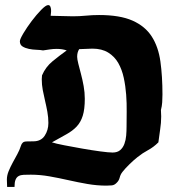

<svg xmlns="http://www.w3.org/2000/svg" viewBox="-20 -722 665 754"><path d="M169 -702Q175 -702 177.5 -696.5Q180 -691 180.5 -684Q181 -677 180 -670Q179 -663 179 -660Q201 -660 222.5 -659Q244 -658 266 -658Q292 -658 317.5 -660.5Q343 -663 369 -663Q451 -663 500.5 -641Q550 -619 576 -578.5Q602 -538 610 -480Q618 -422 618 -351Q618 -336 617 -320.5Q616 -305 612 -290L613 -265Q613 -239 609 -214Q605 -189 602 -163Q583 -144 561.5 -132.5Q540 -121 520 -105Q506 -94 489 -77.5Q472 -61 461 -47Q453 -37 450 -24.5Q447 -12 437 -3Q429 5 419 6Q409 7 398 7Q361 7 323.5 0.5Q286 -6 248.5 -14.5Q211 -23 174 -29.5Q137 -36 101 -36Q85 -36 73 -35.5Q61 -35 53 -30.5Q45 -26 41 -16Q37 -6 37 12H8L7 -17Q7 -33 14 -50Q21 -67 30 -83.5Q39 -100 48 -116.5Q57 -133 62 -149Q67 -166 82 -166.5Q97 -167 111 -167Q141 -167 155.5 -189Q170 -211 170 -239Q170 -261 166 -283Q162 -305 157 -326Q152 -347 148 -368Q144 -389 144 -411L145 -426Q159 -459 186.5 -481.5Q214 -504 242 -524Q224 -530 203 -530Q189 -530 176 -528Q163 -526 149 -524Q139 -526 123.5 -526.5Q108 -527 93.5 -530Q79 -533 68.5 -539.5Q58 -546 58 -560Q58 -568 72 -591.5Q86 -615 104.5 -639.5Q123 -664 141.5 -683Q160 -702 169 -702ZM291 -529Q283 -517 283 -499Q283 -490 287.5 -472Q292 -454 298 -431.5Q304 -409 308.5 -384Q313 -359 313 -334Q313 -293 305 -267.5Q297 -242 281 -225Q265 -208 240.5 -194.5Q216 -181 184 -163Q199 -158 232.5 -151.5Q266 -145 303 -138.5Q340 -132 373.5 -127.5Q407 -123 422 -123Q441 -123 452 -132.5Q463 -142 468.5 -157Q474 -172 475.5 -189.5Q477 -207 477 -224Q477 -250 477.5 -283Q478 -316 475.5 -350Q473 -384 466 -416.5Q459 -449 444.5 -474.5Q430 -500 405 -515.5Q380 -531 343 -531Q330 -531 317 -530Q304 -529 291 -529Z"/></svg>

Font: CAT Schmalfette Thannhaeuser
Style: Regular
Weight: 700
Designer: Peter Wiegel nach Herbert Thanhaeuser 1939/40
Foundry: CAT-Fonts, Peter Wiegel
Version: Version 1.000